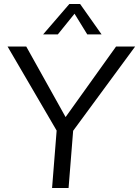

<svg xmlns="http://www.w3.org/2000/svg" viewBox="-20 -946 700 966"><path d="M660 -712 348 -288 325 0H242L265 -289L18 -712H112L310 -357L564 -712ZM271 -773H197L329 -926H383L491 -773H419L355 -877Z"/></svg>

Font: PRinguin Sans
Style: Italic
Weight: 400
Designer: Vernon Adams
Foundry: Vernon Adams
Version: ""